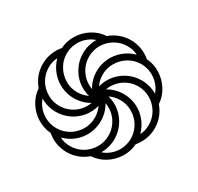

<svg xmlns="http://www.w3.org/2000/svg" viewBox="-184 -924 1369 1330"><g transform="rotate(30 500.5 -258.5)"><path d="M660.6 129.9C699.7 127.9 736.3 116.2 770 95.2C803.7 74.2 831.5 46.4 853 12.7C874 -21.5 886.2 -58.1 888.7 -97.7C926.3 -141.1 948.2 -197.8 948.2 -258.3C948.2 -318.8 926.3 -374 888.7 -418.5C886.2 -458 874 -494.6 853 -528.3C832 -562 804.2 -589.4 770.5 -610.4C736.8 -631.3 700.2 -643.6 661.1 -646C617.7 -683.6 561 -705.6 501 -705.6C439.9 -705.6 384.3 -683.6 339.8 -646C300.8 -644 264.2 -632.3 230.5 -611.3C196.8 -590.3 168.9 -562.5 147.9 -528.3C127 -494.1 114.7 -457.5 112.3 -418.5C74.7 -375 52.7 -318.4 52.7 -257.3C52.7 -197.3 74.7 -141.1 112.3 -97.7C114.7 -58.6 126.5 -22.5 147.5 11.2C188.5 78.1 259.8 123.5 339.8 129.9C383.3 167.5 439.9 189.5 501 189.5C561 189.5 617.2 167.5 660.6 129.9ZM435.5 -277.3C356 -305.7 305.2 -380.4 305.2 -461.9C305.2 -497.1 314 -529.8 331.5 -560.1C366.7 -619.6 431.2 -657.7 501 -657.7C531.7 -657.7 559.6 -651.4 584.5 -638.2C548.8 -628.4 517.1 -611.8 489.3 -588.9C433.6 -542 401.4 -474.6 401.4 -402.3C401.4 -356.9 412.6 -315.4 435.5 -277.3ZM468.3 -317.4C455.6 -343.3 449.2 -371.1 449.2 -401.9C449.2 -436.5 458 -469.2 476.1 -499C493.7 -528.8 517.6 -552.7 547.9 -570.8C577.6 -588.9 610.4 -597.7 645.5 -597.7C725.6 -597.7 801.3 -546.9 829.6 -467.3C790 -490.2 748.5 -501.5 704.6 -501.5C667.5 -501.5 632.8 -493.7 600.1 -478C534.7 -446.8 485.8 -388.2 468.3 -317.4ZM440.9 -225.6C415 -212.9 387.2 -206.5 356.4 -206.5C321.3 -206.5 288.6 -215.3 258.8 -233.4C229 -251 205.1 -274.9 187.5 -305.2C169.4 -335 160.6 -367.7 160.6 -402.8C160.6 -430.2 166 -456.5 177.2 -481.4C199.2 -531.7 240.7 -569.3 291.5 -586.4C269.5 -549.8 257.3 -506.8 257.3 -461.9C257.3 -424.3 265.1 -388.7 281.2 -356C312.5 -290 370.6 -242.7 440.9 -225.6ZM520 -323.2C548.3 -401.9 623 -453.6 704.6 -453.6C739.7 -453.6 772.5 -444.8 802.2 -427.2C862.3 -392.1 900.4 -329.1 900.4 -258.3C900.4 -227.5 894 -199.2 880.9 -174.3C871.1 -210 854.5 -242.2 831.5 -270C785.2 -325.7 717.8 -357.4 645.5 -357.4C600.1 -357.4 558.1 -346.2 520 -323.2ZM481 -192.9C453.6 -113.8 379.4 -62.5 296.4 -62.5C261.2 -62.5 228.5 -71.3 198.7 -88.9C138.7 -124 100.6 -187 100.6 -257.3C100.6 -288.6 106.9 -316.9 120.1 -341.8C129.9 -306.2 146.5 -274.4 169.9 -246.6C216.3 -190.9 283.7 -158.7 356 -158.7C401.4 -158.7 442.9 -169.9 481 -192.9ZM560.1 -290C585.9 -302.7 613.8 -309.1 644.5 -309.1C679.7 -309.1 712.4 -300.3 742.2 -282.7C801.8 -248 840.3 -183.6 840.3 -113.8C840.3 -30.8 787.1 44.9 709.5 70.3C732.4 32.7 743.7 -8.8 743.7 -54.2C743.7 -90.8 735.8 -126 720.2 -158.7C689 -224.1 630.9 -272.5 560.1 -290ZM565.4 -238.8C644.5 -211.4 695.8 -137.2 695.8 -54.2C695.8 -19 687 13.7 669.4 43.5C634.3 103.5 571.3 141.6 501 141.6C469.7 141.6 441.4 135.3 416.5 122.1C452.1 112.3 484.4 95.7 512.2 72.8C567.9 26.4 599.6 -41 599.6 -113.3C599.6 -158.7 588.4 -200.7 565.4 -238.8ZM532.7 -198.7C545.4 -172.9 551.8 -145 551.8 -114.3C551.8 -79.1 543 -46.4 525.4 -16.6C489.7 43.5 426.3 81.5 356 81.5C272 81.5 197.3 26.9 171.9 -48.8C210.4 -25.9 252 -14.6 296.4 -14.6C333 -14.6 368.2 -22.5 400.9 -38.1C466.8 -69.3 515.1 -127.9 532.7 -198.7Z"/></g></svg>

Font: SG Kara
Style: Regular
Weight: 400
Designer: Damoon Khanjanzadeh
Version: Version 1.000